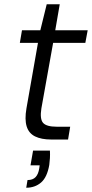

<svg xmlns="http://www.w3.org/2000/svg" viewBox="-20 -654 431 900"><path d="M220 0Q174 0 144.5 -14.5Q115 -29 105 -61.5Q95 -94 104 -146L158 -453H73L83 -512H169L199 -634H260L239 -512H391L380 -453H229L174 -146Q166 -96 182 -78Q198 -60 246 -60H309L299 0ZM103 226 109 190Q134 190 147 176Q160 162 164 135L166 121H123L135 52H214Q215 70 214 87.5Q213 105 211 119Q201 177 172.5 201.5Q144 226 103 226Z"/></svg>

Font: DM Sans 12pt Light
Style: Italic
Weight: 300
Italic angle: -10°
Version: Version 4.004;gftools[0.9.30]